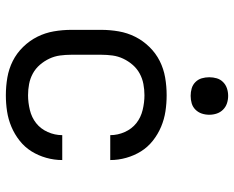

<svg xmlns="http://www.w3.org/2000/svg" viewBox="-90 -682 781 640"><g transform="rotate(90 300.0 -362.5)"><path d="M298 8Q268 8 239 3Q210 -2 184 -15Q158 -28 137 -49.5Q116 -71 103 -97Q90 -123 85 -152Q80 -181 80 -210V-310Q80 -339 85 -368Q90 -397 103 -423Q116 -449 137 -470.5Q158 -492 184 -505Q210 -518 239 -523Q268 -528 298 -528Q325 -528 351.5 -524Q378 -520 403 -509.5Q428 -499 449.5 -482Q471 -465 485 -442.5Q499 -420 506.5 -393.5Q514 -367 514 -340Q514 -340 514 -340Q514 -340 514 -340H431Q431 -340 431 -340Q431 -340 431 -340Q431 -365 420.5 -388.5Q410 -412 391 -427Q372 -442 347 -448Q322 -454 298 -454Q279 -454 260.5 -450.5Q242 -447 225.5 -438Q209 -429 196.5 -414.5Q184 -400 176 -383Q168 -366 165.5 -347.5Q163 -329 163 -310V-210Q163 -191 165.5 -172.5Q168 -154 176 -137Q184 -120 196.5 -105.5Q209 -91 225.5 -82Q242 -73 260.5 -69.5Q279 -66 298 -66Q322 -66 347 -72Q372 -78 391 -93Q410 -108 420.5 -131.5Q431 -155 431 -180Q431 -180 431 -180Q431 -180 431 -180H514Q514 -180 514 -180Q514 -180 514 -180Q514 -153 506.5 -126.5Q499 -100 485 -77.5Q471 -55 449.5 -38Q428 -21 403 -10.5Q378 0 351.5 4Q325 8 298 8ZM300 -608Q287 -608 275 -611.5Q263 -615 254 -624Q245 -633 241.5 -645Q238 -657 238 -670Q238 -683 241.5 -695Q245 -707 254 -716Q263 -725 275 -729Q287 -733 300 -733Q313 -733 325 -729Q337 -725 346 -716Q355 -707 359 -695Q363 -683 363 -670Q363 -657 359 -645Q355 -633 346 -624Q337 -615 325 -611.5Q313 -608 300 -608Z"/></g></svg>

Font: Iosevka Meiseki Sans
Style: Regular
Weight: 400
Monospace: yes
Designer: Belleve Invis
Foundry: Belleve Invis
Version: Version 11.2.6; ttfautohint (v1.8.4)